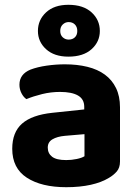

<svg xmlns="http://www.w3.org/2000/svg" viewBox="-20 -764 575 800"><path d="M256 -97Q278 -97 299.5 -101.5Q321 -106 332 -113V-205L250 -198Q218 -195 198.5 -183.5Q179 -172 179 -149Q179 -125 197 -111Q215 -97 256 -97ZM250 -496Q302 -496 344.5 -485.5Q387 -475 417 -453Q447 -431 463.5 -397Q480 -363 480 -317V-91Q480 -65 466.5 -49.5Q453 -34 434 -23Q403 -4 358 6Q313 16 256 16Q153 16 92 -23.5Q31 -63 31 -144Q31 -213 72 -249Q113 -285 198 -294L331 -308V-319Q331 -351 305 -366Q279 -381 230 -381Q192 -381 155.5 -372Q119 -363 90 -351Q78 -359 69.5 -375.5Q61 -392 61 -411Q61 -455 107 -474Q136 -485 174.5 -490.5Q213 -496 250 -496ZM138 -635Q138 -681 172 -712.5Q206 -744 265 -744Q327 -744 361.5 -712.5Q396 -681 396 -635Q396 -590 361.5 -559Q327 -528 265 -528Q206 -528 172 -559Q138 -590 138 -635ZM231 -635Q231 -618 241.5 -608.5Q252 -599 266 -599Q282 -599 292 -608.5Q302 -618 302 -635Q302 -652 292 -662Q282 -672 266 -672Q252 -672 241.5 -662Q231 -652 231 -635Z"/></svg>

Font: Baloo Chettan 2
Style: Bold
Weight: 700
Designer: Maithili Shingre, Unnati Kotecha and Ek Type
Foundry: Ek Type
Version: Version 1.640;hotconv 1.0.111;makeotfexe 2.5.65597; ttfautoh